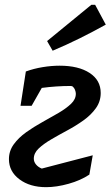

<svg xmlns="http://www.w3.org/2000/svg" viewBox="-20 -766 458 795"><path d="M171 9Q104 9 60.5 -23.5Q17 -56 17 -107Q17 -141 37 -168.5Q57 -196 88.5 -218.5Q120 -241 155.5 -260.5Q191 -280 222.5 -298.5Q254 -317 274 -336Q294 -355 294 -378Q294 -385 290.5 -394Q287 -403 279 -409Q276 -410 273 -410Q213 -410 153 -402L111 -328H65L87 -470Q120 -482 156.5 -488Q193 -494 227 -494Q305 -494 351 -464Q397 -434 397 -381Q397 -346 377 -318Q357 -290 325.5 -267.5Q294 -245 258.5 -226Q223 -207 191.5 -188.5Q160 -170 140 -151Q120 -132 120 -109Q120 -96 129 -85Q138 -74 153 -68L364 -123L350 -43Q314 -19 264 -5Q214 9 171 9ZM198 -556 175 -596 358 -746H374L418 -664Q364 -634 309.5 -607Q255 -580 198 -556Z"/></svg>

Font: Piazzolla SemiBold
Style: Italic
Weight: 600
Italic angle: -11.3°
Designer: Juan Pablo del Peral
Foundry: Huerta Tipografica
Version: Version 1.330